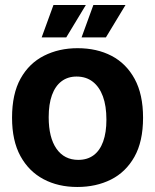

<svg xmlns="http://www.w3.org/2000/svg" viewBox="-20 -731 618 765"><path d="M288 14Q212 14 153.5 -17Q95 -48 61.5 -109Q28 -170 28 -262Q28 -357 62 -418Q96 -479 155.5 -509Q215 -539 289 -539Q366 -539 424.5 -508.5Q483 -478 516.5 -416.5Q550 -355 550 -262Q550 -167 515.5 -106Q481 -45 422 -15.5Q363 14 288 14ZM292 -94Q328 -94 353 -112.5Q378 -131 391 -167Q404 -203 404 -254Q404 -309 390 -347Q376 -385 349.5 -405.5Q323 -426 285 -426Q250 -426 225 -407Q200 -388 187 -352Q174 -316 174 -264Q174 -183 205 -138.5Q236 -94 292 -94ZM244 -582H146L193 -711H322ZM402 -582H305L352 -711H480Z"/></svg>

Font: Bricolage Grotesque 72pt
Style: Bold
Weight: 700
Designer: Mathieu Triay
Foundry: Atelier Triay
Version: Version 1.001;gftools[0.9.33.dev8+g029e19f]